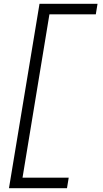

<svg xmlns="http://www.w3.org/2000/svg" viewBox="-20 -843 540 1006"><path d="M27 143 187 -823H491L482 -768H239L98 88H340L331 143Z"/></svg>

Font: Iosevka Slab Light Oblique
Style: Regular
Weight: 300
Italic angle: -9°
Monospace: yes
Designer: Belleve Invis
Foundry: Belleve Invis
Version: Version 11.1.1; ttfautohint (v1.8.3)